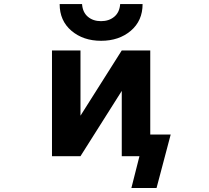

<svg xmlns="http://www.w3.org/2000/svg" viewBox="-20 -774 1040 954"><path d="M577.1 -753.9H688.5Q688.5 -670.9 629.9 -621.1Q571.3 -571.3 482.4 -571.3Q393.6 -571.3 335 -621.1Q276.4 -670.9 276.4 -753.9H387.7Q390.6 -712.9 416.5 -690.9Q442.4 -668.9 481.9 -668.9Q521.5 -668.9 547.9 -690.9Q574.2 -712.9 577.1 -753.9ZM585 -322.3 379.9 2H238.3V-523.4H379.9V-199.2L585 -523.4H726.6V-105.5H828.1L757.8 160.2H632.8L672.9 2H655.3H585Z"/></svg>

Font: Gen Shin Gothic Monospace Bold
Style: Bold
Weight: 700
Designer: [Source Han Sans]
Ryoko NISHIZUKA  (kana & ideographs); Paul D. Hunt (Latin, Greek & Cyrillic); Wenlong ZHANG  (bopomofo
Version: Version 1.002.20150607